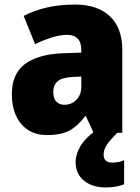

<svg xmlns="http://www.w3.org/2000/svg" viewBox="-20 -649 616 843"><path d="M310 -629Q407 -629 462 -578Q517 -527 517 -429V-66H391L357 -139H354Q322 -96 285.5 -76Q249 -56 186 -56Q115 -56 73.5 -104.5Q32 -153 32 -235Q32 -324 88.5 -367Q145 -410 252 -415L337 -418V-428Q337 -464 320.5 -480Q304 -496 275 -496Q245 -496 209 -485Q173 -474 134 -455L84 -579Q129 -603 185.5 -616Q242 -629 310 -629ZM299 -311Q253 -309 233.5 -292.5Q214 -276 214 -245Q214 -216 227.5 -202.5Q241 -189 263 -189Q294 -189 315.5 -211Q337 -233 337 -268V-313ZM435 30Q435 65 474 65Q487 65 501.5 62Q516 59 525 54V160Q511 166 490.5 170Q470 174 444 174Q385 174 348.5 144Q312 114 312 62Q312 28 334 -9Q356 -46 417 -88L495 -66Q462 -33 448.5 -12.5Q435 8 435 30Z"/></svg>

Font: Noto Sans Malayalam UI SemiCondensed Black
Style: Regular
Weight: 900
Width: 4
Designer: Jelle Bosma - Monotype Design Team
Foundry: Monotype Imaging Inc.
Version: Version 2.104; ttfautohint (v1.8.4.7-5d5b)